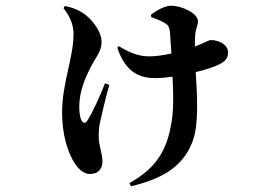

<svg xmlns="http://www.w3.org/2000/svg" viewBox="-20 -587 970 671"><path d="M294 21C323 21 338 4 338 -23C338 -50 325 -80 325 -107C325 -130 326 -142 329 -157C337 -193 349 -245 362 -290L347 -296C330 -253 304 -194 285 -165C278 -155 271 -156 265 -166C259 -177 257 -197 257 -214C257 -269 279 -322 309 -374C326 -401 335 -418 335 -440C335 -483 293 -527 269 -542C250 -554 233 -561 206 -566L202 -558C218 -539 237 -506 237 -470C237 -383 197 -298 197 -194C197 -117 216 -61 234 -28C251 3 272 21 294 21ZM523 -314C541 -314 562 -316 583 -319C586 -256 588 -194 576 -141C557 -43 509 10 432 53L438 64C541 39 621 -1 655 -98C675 -158 669 -256 664 -335C698 -343 727 -353 744 -361C770 -373 777 -386 777 -404C777 -430 747 -447 716 -447C712 -447 707 -444 684 -434L661 -424C661 -438 661 -452 662 -463C664 -488 672 -499 672 -512C672 -541 615 -567 578 -567C558 -567 530 -553 507 -535L509 -527C529 -520 544 -514 560 -504C568 -499 572 -491 574 -475L579 -400C551 -394 524 -390 502 -390C467 -390 435 -401 395 -426L390 -420C421 -326 478 -314 523 -314Z"/></svg>

Font: GenRyuMin2 TW B
Style: Regular
Weight: 700
Version: Version 2.100;PS 2.1;hotconv 16.6.51;makeotf.lib2.5.65220 DE